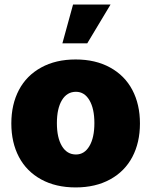

<svg xmlns="http://www.w3.org/2000/svg" viewBox="-20 -814 665 844"><path d="M464.1 -25.4Q399.9 9.9 312.5 9.9Q225.1 9.9 160.9 -25.4Q96.6 -60.7 63.2 -124.1Q29.8 -187.5 29.8 -271.3Q29.8 -355.1 63.2 -418.5Q96.6 -481.9 160.9 -517.2Q225.1 -552.6 312.5 -552.6Q399.9 -552.6 464.1 -517.2Q528.4 -481.9 561.8 -418.5Q595.2 -355.1 595.2 -271.3Q595.2 -187.5 561.8 -124.1Q528.4 -60.7 464.1 -25.4ZM313.9 -134.9Q351.2 -134.9 373 -171.9Q394.9 -208.8 394.9 -272.7Q394.9 -336.6 373 -373.6Q351.2 -410.5 313.9 -410.5Q274.5 -410.5 252.3 -373.8Q230.1 -337 230.1 -272.7Q230.1 -208.5 252.3 -171.7Q274.5 -134.9 313.9 -134.9ZM254.3 -623.6 301.1 -794H465.9L363.6 -623.6Z"/></svg>

Font: Karasuma Gothic
Style: Black
Weight: 900
Designer: Rasmus Andersson / Ryoko Nishizuka
Foundry: Genbu
Version: Version 1.00